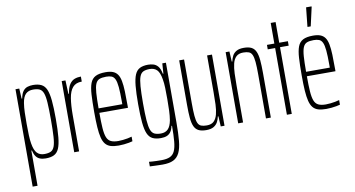

<svg xmlns="http://www.w3.org/2000/svg" viewBox="-85 -942 2504 1355"><g transform="rotate(-10 1167.0 -264.5)"><path d="M50 188V-510H77L81 -437H85Q92 -473 105.5 -490Q119 -507 137.5 -512.5Q156 -518 176 -518Q212 -518 235.5 -506.5Q259 -495 271.5 -466.5Q284 -438 289 -386.5Q294 -335 294 -255Q294 -175 289 -123.5Q284 -72 271.5 -43.5Q259 -15 236 -3.5Q213 8 176 8Q152 8 134.5 1Q117 -6 106 -22Q95 -38 89 -64H85V188ZM171 -24Q200 -24 217.5 -32Q235 -40 244 -63.5Q253 -87 256 -133Q259 -179 259 -255Q259 -331 256 -377Q253 -423 244 -446.5Q235 -470 217.5 -478Q200 -486 171 -486Q138 -486 118.5 -467Q99 -448 92 -404Q87 -373 86 -336.5Q85 -300 85 -255Q85 -209 86.5 -173.5Q88 -138 92 -115Q100 -65 119.5 -44.5Q139 -24 171 -24Z M381 0V-510H408L412 -413H416Q423 -457 438 -479.5Q453 -502 474 -510Q495 -518 520 -518V-482Q477 -482 454.5 -456Q432 -430 424 -380Q416 -330 416 -259V0Z M699 8Q665 8 642 1Q619 -6 604.5 -23.5Q590 -41 582.5 -71Q575 -101 572 -146Q569 -191 569 -254Q569 -329 572 -379.5Q575 -430 586.5 -460.5Q598 -491 624 -504.5Q650 -518 696 -518Q728 -518 748.5 -510Q769 -502 781.5 -484.5Q794 -467 800 -436.5Q806 -406 807.5 -361.5Q809 -317 809 -256V-243H604Q604 -177 607 -134Q610 -91 619.5 -67Q629 -43 649 -33.5Q669 -24 702 -24Q718 -24 735.5 -26Q753 -28 769.5 -31Q786 -34 799 -38V-5Q789 -2 772.5 1Q756 4 737 6Q718 8 699 8ZM774 -255V-296Q774 -360 770.5 -398Q767 -436 758 -455Q749 -474 733.5 -480Q718 -486 695 -486Q664 -486 646 -478.5Q628 -471 619 -449Q610 -427 607 -385.5Q604 -344 604 -275H794Z M981 194Q969 194 954 193.5Q939 193 923 192.5Q907 192 889 191V158Q898 159 912 160Q926 161 943.5 161.5Q961 162 978 162Q1016 162 1039 151.5Q1062 141 1073.5 116Q1085 91 1089 47Q1093 3 1093 -63V-64H1089Q1084 -38 1072.5 -22Q1061 -6 1043.5 1Q1026 8 1001 8Q965 8 942 -3.5Q919 -15 906.5 -43.5Q894 -72 889 -123.5Q884 -175 884 -255Q884 -335 889 -386.5Q894 -438 906.5 -466.5Q919 -495 942 -506.5Q965 -518 1001 -518Q1021 -518 1039.5 -512.5Q1058 -507 1072 -490Q1086 -473 1093 -437H1097L1102 -510H1128V-84Q1128 -5 1123 48.5Q1118 102 1102.5 134Q1087 166 1058 180Q1029 194 981 194ZM1007 -24Q1039 -24 1058 -43Q1077 -62 1085 -105Q1090 -136 1091.5 -172.5Q1093 -209 1093 -255Q1093 -300 1092 -335.5Q1091 -371 1086 -398Q1078 -447 1059 -466.5Q1040 -486 1007 -486Q979 -486 961.5 -478Q944 -470 935 -446.5Q926 -423 922.5 -377Q919 -331 919 -255Q919 -179 922.5 -133Q926 -87 935 -63.5Q944 -40 961.5 -32Q979 -24 1007 -24Z M1326 8Q1292 8 1271.5 -2.5Q1251 -13 1240.5 -36Q1230 -59 1226.5 -97Q1223 -135 1223 -190V-510H1258V-195Q1258 -140 1261 -106Q1264 -72 1272 -54Q1280 -36 1295.5 -30Q1311 -24 1336 -24Q1369 -24 1386.5 -41Q1404 -58 1412 -88.5Q1420 -119 1421.5 -159.5Q1423 -200 1423 -246V-510H1458V0H1431L1427 -73H1423Q1419 -52 1409 -33.5Q1399 -15 1379.5 -3.5Q1360 8 1326 8Z M1556 0V-510H1583L1587 -437H1591Q1595 -458 1604.5 -476.5Q1614 -495 1633.5 -506.5Q1653 -518 1687 -518Q1721 -518 1741.5 -507.5Q1762 -497 1772.5 -473.5Q1783 -450 1786.5 -412Q1790 -374 1790 -320V0H1755V-315Q1755 -371 1752 -404.5Q1749 -438 1741 -456Q1733 -474 1717.5 -480Q1702 -486 1677 -486Q1645 -486 1627 -469Q1609 -452 1601.5 -421.5Q1594 -391 1592.5 -350.5Q1591 -310 1591 -264V0Z M1905 0V-478H1852V-510H1905V-658H1940V-510H2002V-478H1940V0Z M2186 8Q2152 8 2129 1Q2106 -6 2091.5 -23.5Q2077 -41 2069.5 -71Q2062 -101 2059 -146Q2056 -191 2056 -254Q2056 -329 2059 -379.5Q2062 -430 2073.5 -460.5Q2085 -491 2111 -504.5Q2137 -518 2183 -518Q2215 -518 2235.5 -510Q2256 -502 2268.5 -484.5Q2281 -467 2287 -436.5Q2293 -406 2294.5 -361.5Q2296 -317 2296 -256V-243H2091Q2091 -177 2094 -134Q2097 -91 2106.5 -67Q2116 -43 2136 -33.5Q2156 -24 2189 -24Q2205 -24 2222.5 -26Q2240 -28 2256.5 -31Q2273 -34 2286 -38V-5Q2276 -2 2259.5 1Q2243 4 2224 6Q2205 8 2186 8ZM2261 -255V-296Q2261 -360 2257.5 -398Q2254 -436 2245 -455Q2236 -474 2220.5 -480Q2205 -486 2182 -486Q2151 -486 2133 -478.5Q2115 -471 2106 -449Q2097 -427 2094 -385.5Q2091 -344 2091 -275H2281ZM2156 -585V-590L2170 -723H2209V-718L2179 -585Z"/></g></svg>

Font: Saira UltraCondensed Thin
Style: Regular
Weight: 250
Width: 1
Designer: Hector Gatti with collaboration of the Omnibus-Type team
Foundry: Omnibus-Type
Version: Version 1.101